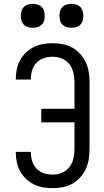

<svg xmlns="http://www.w3.org/2000/svg" viewBox="-20 -967 540 995"><path d="M253 8Q228 8 203.5 4Q179 0 156.5 -11Q134 -22 115.5 -39.5Q97 -57 85 -78.5Q73 -100 67.5 -124.5Q62 -149 62 -174V-180H140V-176Q140 -153 147 -131Q154 -109 170 -92.5Q186 -76 208 -69Q230 -62 253 -62Q278 -62 301.5 -72Q325 -82 340 -101.5Q355 -121 360.5 -145.5Q366 -170 366 -195V-333H194V-403H366V-540Q366 -565 360.5 -589.5Q355 -614 340 -633.5Q325 -653 301.5 -663Q278 -673 253 -673Q230 -673 208 -666Q186 -659 170 -642.5Q154 -626 147 -604Q140 -582 140 -559V-555H62V-561Q62 -586 67.5 -610.5Q73 -635 85 -656.5Q97 -678 115.5 -695.5Q134 -713 156.5 -724Q179 -735 203.5 -739Q228 -743 253 -743Q279 -743 305.5 -738Q332 -733 355 -720Q378 -707 396 -687Q414 -667 425 -643Q436 -619 440 -592.5Q444 -566 444 -540V-195Q444 -169 440 -142.5Q436 -116 425 -92Q414 -68 396 -48Q378 -28 355 -15Q332 -2 305.5 3Q279 8 253 8ZM350 -823Q338 -823 325.5 -826.5Q313 -830 304 -839Q295 -848 291.5 -860.5Q288 -873 288 -885Q288 -897 291.5 -909.5Q295 -922 304 -931Q313 -940 325.5 -943.5Q338 -947 350 -947Q362 -947 374.5 -943.5Q387 -940 396 -931Q405 -922 408.5 -909.5Q412 -897 412 -885Q412 -873 408.5 -860.5Q405 -848 396 -839Q387 -830 374.5 -826.5Q362 -823 350 -823ZM150 -823Q138 -823 125.5 -826.5Q113 -830 104 -839Q95 -848 91.5 -860.5Q88 -873 88 -885Q88 -897 91.5 -909.5Q95 -922 104 -931Q113 -940 125.5 -943.5Q138 -947 150 -947Q162 -947 174.5 -943.5Q187 -940 196 -931Q205 -922 208.5 -909.5Q212 -897 212 -885Q212 -873 208.5 -860.5Q205 -848 196 -839Q187 -830 174.5 -826.5Q162 -823 150 -823Z"/></svg>

Font: Iosevka srxl
Style: Regular
Weight: 400
Monospace: yes
Designer: Belleve Invis
Foundry: Belleve Invis
Version: Version 33.0.1; ttfautohint (v1.8.3)